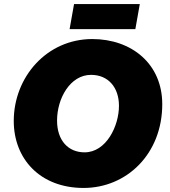

<svg xmlns="http://www.w3.org/2000/svg" viewBox="-20 -911 838 949"><path d="M393 18C606 18 782 -150 782 -396C782 -596 630 -718 436 -718C211 -718 48 -530 48 -313C48 -126 178 18 393 18ZM398 -158C317 -158 262 -217 262 -315C262 -425 327 -541 430 -541C515 -541 568 -479 568 -388C568 -288 505 -158 398 -158ZM324 -767H649L671 -891H346Z"/></svg>

Font: Fixel Display Black
Style: Italic
Weight: 900
Italic angle: -10°
Designer: AlfaBravo + MacPaw
Foundry: Kyrylo Tkachov, Marchela Mozhyna, Serhii Makarenko, Maria Weinstein, Zakhar Kryvoshyya
Version: Version 1.210;Glyphs 3.2 (3217)